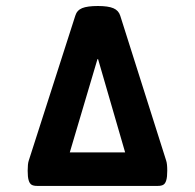

<svg xmlns="http://www.w3.org/2000/svg" viewBox="-20 -610 640 630"><path d="M374.5 -558.6 525.4 -82.5Q528.8 -72.3 528.8 -49.8Q528.8 -29.3 525.6 -18.6Q522.5 -7.8 516.1 -3.9Q509.8 0 498 0H101.6Q89.8 0 83.5 -3.9Q77.1 -7.8 74 -18.6Q70.8 -29.3 70.8 -49.8Q70.8 -72.3 74.2 -82.5L227.1 -558.6Q232.4 -576.2 249.5 -583.3Q266.6 -590.3 301.3 -590.3Q335 -590.3 352.1 -583Q369.1 -575.7 374.5 -558.6ZM299.8 -416 209 -109.9H390.6L301.8 -416Z"/></svg>

Font: Courier Prime Sans
Style: Bold
Weight: 700
Designer: Alan Dague-Greene
Foundry: Quote-Unquote Apps
Version: Version 3.020